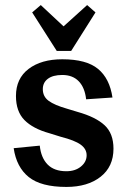

<svg xmlns="http://www.w3.org/2000/svg" viewBox="-20 -726 502 758"><path d="M428 -139Q428 -68 377 -28Q326 12 242 12Q142 12 93.5 -27Q45 -66 34 -141L137 -151Q142 -103 168 -76.5Q194 -50 242 -50Q277 -50 299.5 -68.5Q322 -87 322 -113Q322 -138 298.5 -155Q275 -172 220 -186L175 -200Q110 -218 76.5 -252Q43 -286 43 -347Q43 -416 93 -454Q143 -492 226 -492Q321 -492 367 -454Q413 -416 424 -341L320 -334Q315 -380 291 -405Q267 -430 226 -430Q189 -430 169 -415Q149 -400 149 -374Q149 -345 172 -328Q195 -311 244 -297L287 -284Q358 -264 393 -231.5Q428 -199 428 -139ZM141 -706 231 -622 324 -706 357 -677 261 -525H204L107 -677Z"/></svg>

Font: Arya
Style: Bold
Weight: 700
Designer: Eduardo Rodriguez Tunni, Modular Infotech
Foundry: Eduardo Rodriguez Tunni, Modular Infotech
Version: Version 1.002